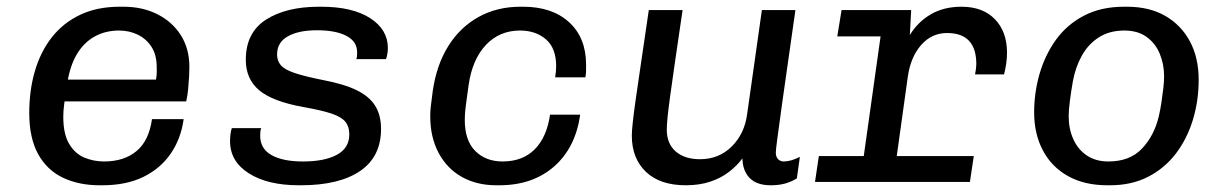

<svg xmlns="http://www.w3.org/2000/svg" viewBox="-20 -541 3640 571"><path d="M276.2 10Q214.8 10 167.4 -12.4Q120 -34.8 93.5 -82.6Q67 -130.5 67 -205Q67 -272.5 83.8 -329.8Q100.5 -387 134.1 -430Q167.8 -473 218.4 -497Q269 -521 335.8 -521H347.5Q404 -521 448.4 -498.5Q492.8 -476 518 -436Q543.2 -396 543.2 -342Q543.2 -332.2 542.4 -314.4Q541.5 -296.5 539.6 -276.6Q537.8 -256.8 533.8 -239.5H128.5L177.2 -273.8Q173.2 -250.2 170.8 -230.5Q168.2 -210.8 168.2 -194Q168.2 -142.8 185.4 -113.6Q202.5 -84.5 230.2 -72.6Q258 -60.8 289.5 -60.8Q349 -60.8 386.1 -91.8Q423.2 -122.8 432 -186.8H526.2Q518 -127.5 487.2 -83.4Q456.5 -39.2 405.8 -14.6Q355 10 284.2 10ZM179.5 -289.8 137.8 -304.2H444Q446.5 -320.2 446.2 -327.8Q446 -335.2 446 -341.5Q446 -377.8 430.6 -401.6Q415.2 -425.5 389.8 -437.9Q364.2 -450.2 334 -450.2Q293.5 -450.2 261.1 -432.2Q228.8 -414.2 208 -378.8Q187.2 -343.2 179.5 -289.8Z M869.2 10Q775.8 10 720 -25.5Q664.2 -61 664.2 -121Q664.2 -131.8 665.4 -141.6Q666.5 -151.5 669.5 -160H757Q755 -155.8 754.4 -150.5Q753.8 -145.2 753.8 -137Q753.8 -99 787.2 -79.9Q820.8 -60.8 881 -60.8Q945.5 -60.8 982.1 -80.8Q1018.8 -100.8 1018.8 -141.2Q1018.8 -164.5 1007.1 -178.9Q995.5 -193.2 966.2 -203.1Q937 -213 883.2 -222.5Q790.8 -239 750.9 -272.5Q711 -306 711 -363.2Q711 -444 771 -482.5Q831 -521 928.5 -521H935Q1028.2 -521 1080.9 -487Q1133.5 -453 1133.5 -398.2Q1133.5 -390.5 1132.1 -381.6Q1130.8 -372.8 1128 -365.2H1039.8Q1041.8 -372 1041.9 -376.5Q1042 -381 1042 -386Q1042 -417.8 1010.1 -434.4Q978.2 -451 922.8 -451Q867.8 -451 835.9 -432.9Q804 -414.8 804 -379Q804 -360.2 815.1 -347.1Q826.2 -334 856.2 -323.9Q886.2 -313.8 941.2 -302.8Q1003.5 -291 1041 -272.6Q1078.5 -254.2 1095.9 -226.2Q1113.2 -198.2 1113.2 -157.5Q1113.2 -74.8 1050.9 -32.4Q988.5 10 874.8 10Z M1456 10Q1397.5 10 1353.2 -15Q1309 -40 1284.2 -86.6Q1259.5 -133.2 1259.5 -195.8Q1259.5 -210.5 1261.4 -226.5Q1263.2 -242.5 1267 -270.5Q1278.2 -347.8 1313.1 -403.8Q1348 -459.8 1403 -490.4Q1458 -521 1527.8 -521H1535.8Q1622 -521 1672.5 -474.9Q1723 -428.8 1723 -348.5Q1723 -339.2 1722.9 -329.8Q1722.8 -320.2 1720.8 -311H1631Q1634 -329 1634 -344Q1634 -397.8 1603.6 -424Q1573.2 -450.2 1526.5 -450.2Q1465.5 -450.2 1425.1 -407.4Q1384.8 -364.5 1373.8 -289.2Q1368.5 -252 1365.9 -231.2Q1363.2 -210.5 1362.8 -201Q1362.2 -191.5 1362.2 -185Q1362.2 -123 1393.5 -91.9Q1424.8 -60.8 1474.5 -60.8Q1534.2 -60.8 1570.2 -96.9Q1606.2 -133 1615.8 -200H1705.5Q1691.5 -101.5 1627.8 -45.8Q1564 10 1465 10Z M2019.5 10Q1942.8 10 1900.9 -30Q1859 -70 1859 -138Q1859 -151 1861.8 -176.8Q1864.5 -202.5 1870.6 -245.4Q1876.8 -288.2 1886.4 -353.8Q1896 -419.2 1909.5 -511H2010Q1996.5 -419.2 1987.4 -356.8Q1978.2 -294.2 1972.9 -254.4Q1967.5 -214.5 1965.2 -191.6Q1963 -168.8 1963 -155.2Q1963 -113.8 1989.5 -90.6Q2016 -67.5 2062 -67.5Q2117.8 -67.5 2156 -105.2Q2194.2 -143 2202 -201.8L2245.8 -511H2345.5Q2335.2 -436.5 2324.6 -364Q2314 -291.5 2305.8 -231.8Q2297.5 -172 2292.4 -133.6Q2287.2 -95.2 2287.2 -87.2Q2287.2 -74.5 2294 -67.6Q2300.8 -60.8 2310.8 -60.8Q2332 -60.8 2358.8 -74.5L2349.8 -10.5Q2333.8 -0.5 2314.9 4.8Q2296 10 2272.2 10Q2230.5 10 2209.5 -11.6Q2188.5 -33.2 2188 -70Q2171.8 -48.2 2148.1 -29.9Q2124.5 -11.5 2092.4 -0.8Q2060.2 10 2019.5 10Z M2538 0 2598.8 -432.8H2470L2482.8 -511H2689.8L2685.8 -437Q2710.2 -476.5 2748.8 -498.8Q2787.2 -521 2839.5 -521Q2902.8 -521 2938.8 -483.9Q2974.8 -446.8 2974.8 -384.2Q2974.8 -368.8 2972.5 -352.4Q2970.2 -336 2966 -319.8H2879.8Q2881.8 -329.8 2882.6 -337.1Q2883.5 -344.5 2883.5 -350.5Q2883.5 -442.8 2796.5 -442.8Q2751.2 -442.8 2720 -407.8Q2688.8 -372.8 2680 -314.5L2636.2 0ZM2403.8 0 2415.2 -76.8H2876L2864.5 0Z M3273.2 10Q3205 10 3156.1 -17.4Q3107.2 -44.8 3081.4 -93.8Q3055.5 -142.8 3055.5 -207Q3055.5 -265.5 3071.6 -321.4Q3087.8 -377.2 3120.2 -422.5Q3152.8 -467.8 3203.6 -494.4Q3254.5 -521 3323 -521H3331.5Q3398.5 -521 3445.9 -493.5Q3493.2 -466 3519 -417.5Q3544.8 -369 3544.8 -304Q3544.8 -241 3527.5 -184.4Q3510.2 -127.8 3476.8 -84Q3443.2 -40.2 3394.2 -15.1Q3345.2 10 3281 10ZM3276.5 -60.8Q3340 -60.8 3376.2 -99.1Q3412.5 -137.5 3426 -194.2Q3431 -215.2 3434.2 -237.5Q3437.5 -259.8 3439.8 -279.6Q3442 -299.5 3442 -313.8Q3442 -350.2 3428.9 -381.5Q3415.8 -412.8 3389.5 -431.5Q3363.2 -450.2 3323.8 -450.2Q3279.5 -450.2 3247.9 -429.9Q3216.2 -409.5 3197.4 -375.5Q3178.5 -341.5 3170.8 -300Q3165.2 -268 3161.8 -241.1Q3158.2 -214.2 3158.2 -195.2Q3158.2 -158 3171.8 -127.6Q3185.2 -97.2 3211.6 -79Q3238 -60.8 3276.5 -60.8Z"/></svg>

Font: Chivo Mono Medium
Style: Italic
Weight: 500
Italic angle: -8.05°
Monospace: yes
Designer: Hector Gatti
Foundry: Omnibus-Type
Version: Version 1.008